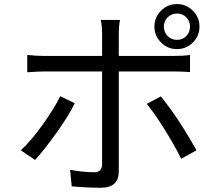

<svg xmlns="http://www.w3.org/2000/svg" viewBox="-20 -882 1040 932"><path d="M838.9 -816.4Q812.5 -816.4 793.9 -797.9Q775.4 -779.3 775.4 -752.9Q775.4 -725.6 793.9 -707Q812.5 -688.5 838.9 -688.5Q866.2 -688.5 884.3 -707Q902.3 -725.6 902.3 -752.9Q902.3 -779.3 884.3 -797.9Q866.2 -816.4 838.9 -816.4ZM948.2 -752.9Q948.2 -707 916 -675.3Q883.8 -643.6 838.9 -643.6Q793.9 -643.6 761.7 -675.8Q729.5 -708 729.5 -752.9Q729.5 -797.9 761.7 -830.1Q793.9 -862.3 838.9 -862.3Q883.8 -862.3 916 -830.1Q948.2 -797.9 948.2 -752.9ZM272.5 -415 342.8 -380.9Q313.5 -320.3 254.9 -238.3Q196.3 -156.2 150.4 -105.5L81.1 -152.3Q129.9 -197.3 186 -275.4Q242.2 -353.5 272.5 -415ZM821.3 -535.2H556.6V-50.8Q556.6 29.3 470.7 29.3Q398.4 29.3 328.1 22.5L320.3 -57.6Q385.7 -45.9 436.5 -45.9Q475.6 -45.9 475.6 -84V-535.2H197.3Q167 -535.2 112.3 -531.2V-615.2Q159.2 -610.4 197.3 -610.4H475.6V-713.9Q475.6 -759.8 468.8 -785.2H562.5Q556.6 -757.8 556.6 -712.9V-610.4H820.3Q870.1 -610.4 902.3 -615.2V-532.2Q861.3 -535.2 821.3 -535.2ZM692.4 -377.9 760.7 -414.1Q846.7 -308.6 933.6 -152.3L859.4 -111.3Q828.1 -174.8 778.8 -253.9Q729.5 -333 692.4 -377.9Z"/></svg>

Font: GenEi Gothic M Regular
Style: Regular
Weight: 400
Designer: o_tamon (Modified); [Source Han Sans]
Ryoko NISHIZUKA  (kana & ideographs); Paul D. Hunt (Latin, Greek & Cyrillic); Wenl
Version: Version 1.1a;Original Version 1.004